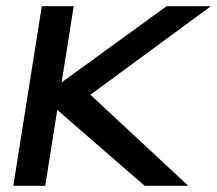

<svg xmlns="http://www.w3.org/2000/svg" viewBox="-20 -600 701 620"><path d="M126 0 165 -245 447 0H588L272 -294L661 -580H518L179 -334L218 -580H115L23 0Z"/></svg>

Font: Charger Pro
Style: BlkExtObl
Weight: 900
Designer: Jasper
Foundry: Cannot Into Space Fonts
Version: Version 1.09